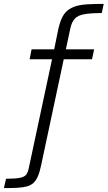

<svg xmlns="http://www.w3.org/2000/svg" viewBox="-85 -763 552 985"><path d="M-65 202 -54 154Q-5 154 18.5 149Q42 144 50.5 131.5Q59 119 63 98L182 -459H67L77 -510H193L213 -608Q221 -646 232.5 -670.5Q244 -695 262 -709.5Q280 -724 305 -731.5Q330 -739 365.5 -741Q401 -743 447 -743L437 -696Q380 -696 347 -690Q314 -684 298.5 -667Q283 -650 276 -618L253 -510H398L387 -459H242L126 85Q119 119 109.5 141Q100 163 86.5 175.5Q73 188 52.5 193.5Q32 199 3 200.5Q-26 202 -65 202Z"/></svg>

Font: Saira SemiExpanded Light
Style: Italic
Weight: 300
Width: 6
Italic angle: -12°
Designer: Hector Gatti with collaboration of the Omnibus-Type team
Foundry: Omnibus-Type
Version: Version 1.101